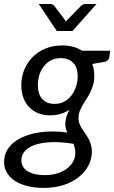

<svg xmlns="http://www.w3.org/2000/svg" viewBox="-48 -736 558 938"><path d="M219.5 -228.5Q246.5 -228.5 267.2 -240.2Q288 -252 302.2 -271.2Q316.5 -290.5 324 -314.5Q331.5 -338.5 331.5 -363Q331.5 -407 309.2 -429.5Q287 -452 248 -452Q221 -452 200.5 -441Q180 -430 165.8 -411.5Q151.5 -393 144.2 -369.5Q137 -346 137 -320.5Q137 -275.5 158.8 -252Q180.5 -228.5 219.5 -228.5ZM320 12.5Q320 -1 317.5 -12.2Q315 -23.5 311 -33.5Q245 -44 197 -41.2Q149 -38.5 117.8 -26.5Q86.5 -14.5 71.5 4.5Q56.5 23.5 56.5 45.5Q56.5 81.5 86.8 100.5Q117 119.5 172.5 119.5Q205.5 119.5 232.8 110.8Q260 102 279.2 87.5Q298.5 73 309.2 53.5Q320 34 320 12.5ZM490 -488 486.5 -458.5Q484 -440.5 466.5 -434.5L403 -423.5Q412.5 -397.5 412.5 -366Q412.5 -341 406.8 -321Q401 -301 392.5 -284Q384 -267 374 -252Q364 -237 355.5 -222.2Q347 -207.5 341.2 -191.8Q335.5 -176 335.5 -157.5Q335.5 -144 340.2 -131.8Q345 -119.5 352.2 -107.8Q359.5 -96 368.2 -84Q377 -72 384.2 -58.5Q391.5 -45 396.2 -29.2Q401 -13.5 401 5.5Q400.5 41 384 72.8Q367.5 104.5 337 129Q306.5 153.5 263 167.8Q219.5 182 165 182Q121.5 182 85.8 173Q50 164 24.8 147.5Q-0.5 131 -14.2 107.8Q-28 84.5 -28 56.5Q-28 24.5 -14.5 0Q-1 -24.5 22 -42.2Q45 -60 75.5 -71.5Q106 -83 140.2 -88.5Q174.5 -94 210.5 -93.8Q246.5 -93.5 281 -88.5Q276.5 -98 273.8 -108.2Q271 -118.5 271 -130.5Q271 -146 275.8 -162.5Q280.5 -179 291.5 -200Q272.5 -187 249 -179.8Q225.5 -172.5 195.5 -172.5Q166.5 -172.5 141.2 -182Q116 -191.5 97 -210Q78 -228.5 67 -256.2Q56 -284 56 -321Q56 -357 69.2 -391.8Q82.5 -426.5 108 -453.8Q133.5 -481 171 -497.5Q208.5 -514 257.5 -514Q284.5 -514 309 -507.5Q333.5 -501 353 -488ZM423.5 -716.5 306 -584.5H229.5L141.5 -716.5H198.5Q204 -716.5 208.8 -714Q213.5 -711.5 216 -709L267.5 -641Q269 -638.5 270.8 -636Q272.5 -633.5 274 -631Q276.5 -633.5 278.5 -636Q280.5 -638.5 283 -641L349.5 -709Q353 -711.5 358.2 -714Q363.5 -716.5 368.5 -716.5Z"/></svg>

Font: Lato 2
Style: Italic
Weight: 400
Italic angle: -7°
Designer: Lukasz Dziedzic with Adam Twardoch and Botio Nikoltchev
Foundry: tyPoland Lukasz Dziedzic
Version: Version 2.015; 2015-08-06; http://www.latofonts.com/